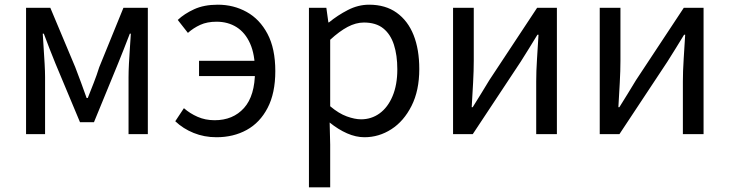

<svg xmlns="http://www.w3.org/2000/svg" viewBox="-20 -577 3139 826"><path d="M92.1 0V-543.4H196.5L303.8 -287.8Q316.6 -253.8 328.9 -221.2Q341.1 -188.6 352.6 -155.5H357.6Q370.6 -188.6 383.5 -221.2Q396.3 -253.8 406.9 -287.8L511 -543.4H616V0H533V-245.5Q533 -269.7 534.7 -302.7Q536.4 -335.7 538.8 -370.1Q541.1 -404.5 542.9 -432.2H538.5Q526.5 -400.3 513.3 -367.3Q500 -334.2 488 -304L384.3 -51.4H324.1L218.4 -304Q206.4 -334.2 193.1 -367.5Q179.9 -400.7 168.5 -432.2H163.9Q165.6 -404.5 167.8 -370.1Q170 -335.7 172 -302.7Q173.9 -269.7 173.9 -245.5V0Z M911.2 13.4Q858.6 13.4 813.2 -5Q767.8 -23.3 734 -55.4L771.2 -111.6Q797.1 -88.9 830.2 -74.4Q863.2 -59.8 903.4 -59.8Q982.5 -59.8 1029.8 -112.4Q1077 -165.1 1077 -271Q1077 -342.6 1056 -389.6Q1035.1 -436.7 997.8 -460.2Q960.6 -483.6 911.7 -483.6Q871.2 -483.6 841.6 -470.1Q812 -456.6 788.4 -435.5L744.7 -491.2Q772.7 -517.7 815.1 -537.2Q857.5 -556.8 917.2 -556.8Q985 -556.8 1041.2 -525.6Q1097.5 -494.4 1130.9 -431.2Q1164.4 -367.9 1164.4 -271Q1164.4 -176.2 1131.3 -112.8Q1098.3 -49.3 1041.3 -18Q984.3 13.4 911.2 13.4ZM836.3 -249.7V-315.5H1121.6V-249.7Z M1309.1 229V-543.4H1384L1392.7 -480.5H1395.1Q1432.2 -511.1 1476.5 -533.9Q1520.9 -556.8 1567.9 -556.8Q1638.4 -556.8 1686.5 -522.3Q1734.7 -487.8 1759.3 -426.1Q1783.8 -364.3 1783.8 -280Q1783.8 -187.5 1750.5 -121.5Q1717.3 -55.6 1663.7 -21.1Q1610.1 13.4 1547.9 13.4Q1511.3 13.4 1473.2 -3.3Q1435.1 -20 1398.2 -49.9L1400.5 45.2V229ZM1533.3 -63.7Q1578 -63.7 1613.3 -89.4Q1648.6 -115.2 1668.9 -163.6Q1689.3 -212 1689.3 -278.8Q1689.3 -339.2 1674.7 -384.5Q1660.1 -429.8 1628.8 -454.9Q1597.5 -480.1 1545.4 -480.1Q1511.3 -480.1 1475.6 -461.3Q1440 -442.4 1400.5 -405.9V-119.9Q1437.4 -88.7 1472 -76.2Q1506.6 -63.7 1533.3 -63.7Z M1929.1 0V-543.4H2018.2V-316.1Q2018.2 -273.5 2015.3 -220.9Q2012.4 -168.3 2009.3 -115.7H2013.5Q2029.3 -141.1 2049.8 -174.2Q2070.4 -207.3 2085.2 -232.3L2290.7 -543.4H2375.8V0H2286.8V-226.7Q2286.8 -269.9 2290.2 -322.5Q2293.5 -375.1 2296.7 -427.7H2292.1Q2276.9 -402.7 2256.2 -369.2Q2235.6 -335.7 2219.8 -311.1L2013.9 0Z M2560.1 0V-543.4H2649.2V-316.1Q2649.2 -273.5 2646.3 -220.9Q2643.4 -168.3 2640.3 -115.7H2644.5Q2660.3 -141.1 2680.8 -174.2Q2701.4 -207.3 2716.2 -232.3L2921.7 -543.4H3006.8V0H2917.8V-226.7Q2917.8 -269.9 2921.2 -322.5Q2924.5 -375.1 2927.7 -427.7H2923.1Q2907.9 -402.7 2887.2 -369.2Q2866.6 -335.7 2850.8 -311.1L2644.9 0Z"/></svg>

Font: Noto Sans HK Thin
Style: Regular
Weight: 100
Designer: Ryoko NISHIZUKA 西塚涼子 (kana, bopomofo & ideographs); Paul D. Hunt (Latin, Greek & Cyrillic); Sandoll Communications 산돌커뮤니
Foundry: Adobe
Version: Version 2.004-H2;hotconv 1.0.118;makeotfexe 2.5.65603